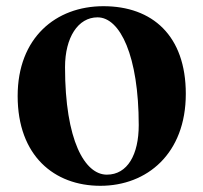

<svg xmlns="http://www.w3.org/2000/svg" viewBox="-20 -583 657 620"><path d="M304 17C455 17 580 -87 580 -280C580 -468 472 -563 314 -563C160 -563 37 -461 37 -273C37 -80 155 17 304 17ZM325 -19C254 -19 190 -129 190 -366C190 -462 232 -527 295 -527C368 -527 428 -402 428 -179C428 -84 392 -19 325 -19Z"/></svg>

Font: GenKiMin2 TW H
Style: Regular
Weight: 900
Version: Version 2.100;PS 2.1;hotconv 16.6.51;makeotf.lib2.5.65220 DE